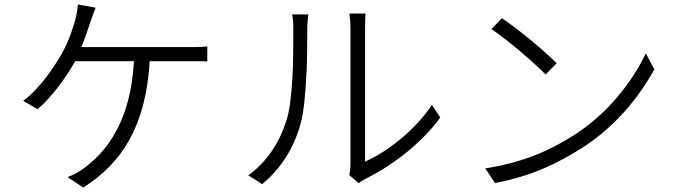

<svg xmlns="http://www.w3.org/2000/svg" viewBox="-20 -803 3020 853"><path d="M645 -531H818C841 -531 873 -532 901 -530V-597C873 -593 839 -594 814 -594H342C358 -635 371 -673 381 -704C388 -725 397 -747 405 -769L326 -783C324 -758 320 -734 313 -710C302 -672 285 -620 257 -569C223 -508 155 -407 83 -355L147 -318C205 -366 273 -457 314 -531H575C561 -264 453 -130 356 -58C334 -40 307 -26 280 -16L350 30C521 -78 628 -242 645 -531Z M1605 -9C1721 -67 1849 -162 1936 -281L1899 -337C1821 -221 1699 -128 1602 -85V-676C1602 -712 1603 -734 1604 -743H1532C1533 -734 1537 -713 1537 -676V-74C1537 -55 1535 -40 1532 -25L1574 11C1581 5 1589 -1 1605 -9ZM1315 -252C1330 -304 1337 -388 1341 -471L1342 -482C1345 -551 1345 -618 1345 -667V-675C1345 -703 1349 -726 1350 -739H1278C1282 -719 1283 -702 1283 -675V-658C1283 -602 1283 -527 1279 -455L1278 -444C1274 -376 1267 -312 1253 -270C1223 -171 1166 -84 1083 -24L1145 15C1228 -54 1286 -146 1315 -252Z M2453 -522C2399 -577 2281 -675 2210 -722L2163 -674C2238 -624 2354 -523 2404 -472L2453 -522ZM2566 -146C2715 -241 2820 -373 2887 -495L2849 -566C2792 -444 2681 -298 2529 -202C2435 -142 2313 -82 2136 -55L2179 10C2351 -22 2466 -83 2566 -146Z"/></svg>

Font: Glow Sans SC Normal
Style: Regular
Weight: 400
Designer: Ryoko NISHIZUKA (kana, bopomofo & ideographs); Paul D. Hunt (Latin, Greek & Cyrillic); Sandoll Communications, Soo-young
Version: Version 0.93